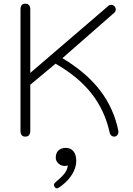

<svg xmlns="http://www.w3.org/2000/svg" viewBox="-20 -730 723 1040"><path d="M574 -12Q548 -131 476.5 -222.5Q405 -314 281 -385L144 -271V-22Q144 10 117 10Q91 10 91 -22V-678Q91 -710 117 -710Q144 -710 144 -678V-335L568 -699Q573 -704 582 -704Q592 -704 600 -696Q607 -689 607 -679Q607 -668 599 -661L318 -415Q448 -337 522 -240.5Q596 -144 621 -22Q623 -9 616.5 0.5Q610 10 598 10Q589 10 582.5 4Q576 -2 574 -12ZM272 272Q272 267 276 262Q280 257 286 252Q316 228 331 207.5Q346 187 347 166Q339 169 331 169Q312 169 297 156Q282 143 282 124Q282 99 296.5 85Q311 71 337 71Q362 71 377.5 89Q393 107 393 141Q393 176 373 210.5Q353 245 316 274Q307 281 300 285.5Q293 290 288 290Q281 290 277 284Q272 277 272 272Z"/></svg>

Font: Kodchasan ExtraLight
Style: Regular
Weight: 275
Version: Version 1.000; ttfautohint (v1.6)